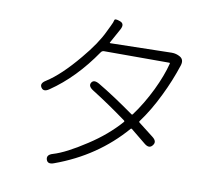

<svg xmlns="http://www.w3.org/2000/svg" viewBox="-87 -896 1174 1028"><g transform="rotate(10 500.0 -382.0)"><path d="M270 24Q236 37 228 12Q220 -14 255 -24Q323 -44 431 -115Q530 -179 600 -259Q603 -263 599 -266Q499 -339 408 -396Q378 -415 390 -435Q402 -455 433 -437Q518 -387 632 -306Q636 -303 639 -307Q689 -374 731 -460Q770 -541 787 -608Q788 -613 783 -613H429Q419 -613 413 -605Q308 -451 177 -362Q147 -341 133 -363Q119 -384 150 -403Q226 -451 319 -563Q393 -651 425 -720Q433 -737 441 -753Q452 -775 454 -786Q456 -797 485 -786Q513 -776 495 -743L452 -665Q450 -661 455 -661L788 -668Q812 -668 833 -656Q857 -642 847 -610Q818 -521 777 -438Q733 -347 681 -277Q678 -273 682 -270L763 -207Q792 -185 774 -163Q757 -140 729 -163L648 -229Q644 -232 641 -228Q493 -57 270 24Z"/></g></svg>

Font: Resource Han Rounded CN Light
Style: Regular
Weight: 300
Designer: Cyano Hao (round all glyphs); Ryoko NISHIZUKA 西塚涼子 (kana, bopomofo & ideographs); Paul D. Hunt (Latin, Greek & Cyrillic)
Foundry: Cyano Hao
Version: 0.990